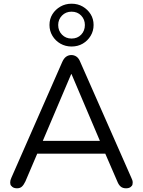

<svg xmlns="http://www.w3.org/2000/svg" viewBox="-20 -1009 769 1036"><path d="M364 -609 211 -249H519L366 -609ZM72 7Q56 7 46.5 -0.5Q37 -8 36 -15.5Q35 -23 35 -25Q35 -36 41 -49L316 -675Q325 -695 337.5 -703.5Q350 -712 365 -712Q380 -712 392.5 -703.5Q405 -695 413 -675L689 -49Q696 -36 696 -24Q696 -22 695 -14.5Q694 -7 685 0Q676 7 660 7Q642 7 631 -2.5Q620 -12 613 -30L548 -180H181L117 -30Q108 -11 98 -2Q88 7 72 7ZM366 -758Q333 -758 306 -773.5Q279 -789 263 -815.5Q247 -842 247 -874Q247 -907 263 -932.5Q279 -958 306 -973.5Q333 -989 366 -989Q400 -989 426.5 -973.5Q453 -958 469 -932.5Q485 -907 485 -874Q485 -842 469 -815.5Q453 -789 426.5 -773.5Q400 -758 366 -758ZM366 -801Q398 -801 418 -822Q438 -843 438 -874Q438 -904 418 -925Q398 -946 366 -946Q335 -946 314.5 -925Q294 -904 294 -874Q294 -843 314.5 -822Q335 -801 366 -801Z"/></svg>

Font: Nunito
Style: Regular
Weight: 400
Designer: Vernon Adams
Foundry: Vernon Adams
Version: Version 3.602